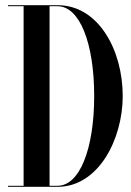

<svg xmlns="http://www.w3.org/2000/svg" viewBox="-20 -720 503 740"><path d="M202 -700H11V-696H71V-4H11V0H202C360 0 453 -184 453 -350C453 -526 360 -700 202 -700ZM171 -4V-696H202C286.5 -696 343 -555 343 -350C343 -145 286.5 -4 202 -4Z"/></svg>

Font: Picaflor 96 pt
Style: Regular
Weight: 400
Designer: Ariel Martín Pérez
Foundry: Tunera Type Foundry
Version: Version 1.000;hotconv 1.0.109;makeotfexe 2.5.65596